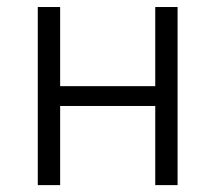

<svg xmlns="http://www.w3.org/2000/svg" viewBox="-20 -538 626 558"><path d="M89.8 0V-517.6H154.8V-287.6H431.2V-517.6H496.1V0H431.2V-230H154.8V0Z"/></svg>

Font: Caskaydia Cove Light
Style: Regular
Weight: 300
Monospace: yes
Designer: Aaron Bell
Foundry: Saja Typeworks
Version: Version 4.300; ttfautohint (v1.8.3)